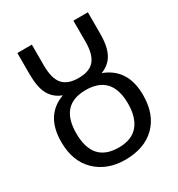

<svg xmlns="http://www.w3.org/2000/svg" viewBox="-181 -880 938 1009"><g transform="rotate(-30 288.0 -375.0)"><path d="M286 10Q177 10 108.5 -56Q40 -122 40 -239Q40 -401 170 -448Q121 -466 97.5 -509Q74 -552 74 -631V-760H162V-634Q162 -555 192 -520Q222 -485 288 -485Q354 -485 384 -520Q414 -555 414 -634V-760H502V-631Q502 -552 478 -508.5Q454 -465 405 -447Q536 -398 536 -239Q536 -121 469 -55.5Q402 10 286 10ZM288 -63Q367 -63 406 -109Q445 -155 445 -239Q445 -412 287 -412Q131 -412 131 -239Q131 -63 288 -63Z"/></g></svg>

Font: Advent Sans Logo
Style: Regular
Weight: 400
Designer: Types & Symbols
Foundry: Types & Symbols
Version: Version 1.002